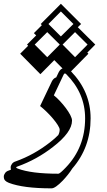

<svg xmlns="http://www.w3.org/2000/svg" viewBox="-136 -694 571 1025"><path d="M-28.3 -407.2 14.2 -449.7 8.3 -456.1 57.1 -504.9 44.9 -517.1 87.4 -559.6 81.5 -565.9 189 -673.8 296.9 -565.9 279.3 -548.8 372.6 -456.1 330.1 -413.1 335.9 -407.2 243.2 -313Q347.7 -204.6 347.7 -62.5Q347.7 93.3 250 205.6Q239.3 222.7 226.6 238.5Q213.9 254.4 199.7 269.5Q159.2 311.5 139.2 311.5Q-11.7 311.5 -88.4 282.2Q-102.1 276.9 -108.9 269.5Q-115.7 262.2 -115.7 248.5Q-115.7 239.3 -108.6 229.5Q-101.6 219.7 -87.4 215.8L-77.1 211.4Q-79.1 207 -79.1 199.7Q-79.1 190.4 -72 180.7Q-64.9 170.9 -50.8 167Q-2 149.4 42.7 124.5Q87.4 99.6 128.9 67.4Q156.2 46.4 175.3 26.9Q182.6 12.2 182.6 -1.5Q182.6 -10.3 172.6 -26.1Q162.6 -42 147.2 -60.3Q131.8 -78.6 113.3 -96.7Q94.7 -114.7 78.1 -127.9L141.6 -261.2Q150.9 -277.3 164.1 -280.8L178.2 -310.1Q186.5 -324.7 197.8 -328.6L153.8 -373L79.6 -297.9ZM189 -499.5 255.9 -565.9 189 -632.8 122.6 -565.9ZM264.6 -388.7 331.5 -456.1 264.6 -522.5 198.2 -456.1ZM116.2 -388.7 183.1 -456.1 116.2 -522.5 49.3 -456.1ZM318.4 -62.5Q318.4 -197.3 217.3 -298.3Q213.9 -301.8 210.4 -301.8Q207 -301.8 204.1 -296.4L151.4 -185.1Q167 -172.9 184.1 -154.5Q201.2 -136.2 215.6 -116.9Q230 -97.7 239.3 -79.8Q248.5 -62 248.5 -50.3Q248.5 12.2 147 90.3Q60.1 158.2 -42.5 194.8Q-49.8 197.3 -49.8 199.7Q-49.8 202.6 -41 206.1Q31.2 233.4 175.8 233.4Q183.6 233.4 215.3 200.2Q318.4 92.8 318.4 -62.5Z"/></svg>

Font: XB Kayhan Sayeh
Style: Regular
Weight: 700
Designer: Behnam
Foundry: Irmug
Version: Version 7.300 2009